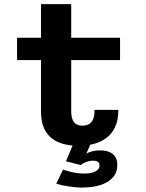

<svg xmlns="http://www.w3.org/2000/svg" viewBox="-20 -678 690 906"><path d="M173.5 -152V-658.5H316V-155.5Q316 -128 322.8 -112.8Q329.5 -97.5 341.5 -91.2Q353.5 -85 368.5 -85Q384 -85 397 -90.8Q410 -96.5 418 -112.5Q426 -128.5 426 -159.5H538.5Q538.5 -111.5 523.2 -78.8Q508 -46 481.2 -26.5Q454.5 -7 420.8 1.5Q387 10 350.5 10Q314 10 281.8 2Q249.5 -6 225.2 -24.5Q201 -43 187.2 -74.2Q173.5 -105.5 173.5 -152ZM60.5 -394.5V-500H546.5V-394.5ZM367.5 207Q352.5 207 335.8 205.5Q319 204 302.5 201.5Q286 199 271.5 195.8Q257 192.5 245.5 189L277 122.5Q295.5 128.5 312 132.5Q328.5 136.5 345 138.8Q361.5 141 379 141Q400.5 141 416.2 136.5Q432 132 440.8 123.5Q449.5 115 449.5 103Q449.5 90 441 85Q432.5 80 417 80Q409 80 398.5 82.8Q388 85.5 378 90Q368 94.5 361.5 101L291.5 83L326 0H408.5L374 76.5L368 65.5Q373.5 55.5 385.8 48Q398 40.5 415 36Q432 31.5 452 31.5Q473.5 31.5 492 37.8Q510.5 44 522 59Q533.5 74 533.5 100.5Q533.5 135.5 512.5 159.2Q491.5 183 454.2 195Q417 207 367.5 207Z"/></svg>

Font: Trispace Thin SemiBold
Style: Regular
Weight: 600
Version: Version 1.210